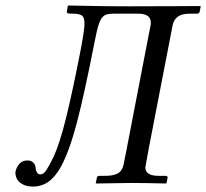

<svg xmlns="http://www.w3.org/2000/svg" viewBox="-20 -668 752 700"><path d="M99.1 12.2Q71.8 12.2 54 -1.5Q36.1 -15.1 36.1 -41Q39.6 -57.6 50.3 -70.3Q61 -83 80.1 -83Q92.8 -83 100.8 -75.7Q108.9 -68.4 109.9 -56.2Q109.9 -48.8 112.8 -43Q117.2 -32.2 127 -32.2Q138.7 -32.2 148.2 -46.4Q157.7 -60.5 175.8 -97.2Q197.3 -144 220 -234.6Q242.7 -325.2 273.9 -484.9Q288.1 -560.5 288.1 -582Q288.1 -605 278.3 -611.6Q268.6 -618.2 243.2 -618.2Q229 -618.2 226.1 -620.1Q222.7 -622.1 224.1 -627.9Q224.6 -630.9 225.6 -637Q226.6 -643.1 227.1 -646L229 -647.9Q239.7 -647.9 304.9 -646.5Q370.1 -645 450.2 -645Q548.8 -645 624 -645.5Q699.2 -646 710 -646L711.9 -645Q711.4 -643.6 710.9 -640.6Q710.4 -637.7 710 -636.2Q709.5 -634.3 709 -630.9Q708.5 -627.4 708 -626Q708 -622.6 705.3 -620.4Q702.6 -618.2 699.2 -618.2H672.9Q643.1 -618.2 628.2 -607.2Q613.3 -596.2 608.9 -574.2Q607.4 -566.9 605 -553.5Q602.5 -540 601.1 -533.2L522 -125Q520.5 -115.7 517.1 -97.7Q513.7 -79.6 512.2 -70.8Q512.2 -69.8 511.7 -67.9Q511.2 -65.9 511.2 -64.9Q509.8 -60.5 509.8 -58.1Q509.8 -26.9 558.1 -26.9H584Q587.9 -26.9 589.8 -24.9Q591.8 -22.5 590.8 -19Q590.3 -16.1 588.9 -9.5Q587.4 -2.9 586.9 0L585 1Q499 -1 459 -1L330.1 1L329.1 0L331.1 -9.8Q331.5 -11.2 332 -14.4Q332.5 -17.6 333 -19Q333 -23.4 335.9 -24.9Q337.9 -26.9 341.8 -26.9H355Q371.6 -26.9 381.6 -27.8Q391.6 -28.8 403.1 -33Q414.6 -37.1 421.4 -46.4Q428.2 -55.7 431.2 -70.8Q433.1 -80.1 436.5 -98.1Q439.9 -116.2 441.9 -125L518.1 -520Q520 -529.3 523.4 -547.4Q526.9 -565.4 528.8 -574.2Q529.8 -578.1 529.8 -585.9Q529.8 -618.2 482.9 -618.2H443.8H405.8H393.1Q370.6 -618.2 359.9 -611.1Q349.1 -604 341.3 -582.8Q333.5 -561.5 324.2 -512.2Q287.6 -324.7 260.3 -220.7Q232.9 -116.7 202.1 -60.1Q180.7 -22 156 -4.9Q131.3 12.2 99.1 12.2Z"/></svg>

Font: Common Serif
Style: Italic
Weight: 400
Italic angle: -12°
Designer: Philipp H. Poll, Khaled Hosny
Foundry: Stefan Peev, Context Ltd.
Version: Version 1.026